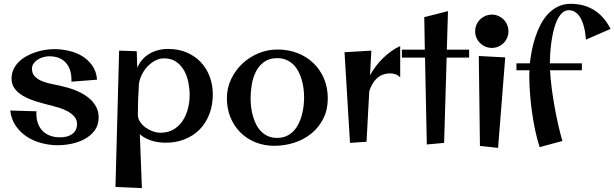

<svg xmlns="http://www.w3.org/2000/svg" viewBox="-20 -739 3190 997"><path d="M280.8 15.1Q238.8 15.1 197 4.4Q155.3 -6.3 120.6 -28.6Q85.9 -50.8 62.3 -84.7Q38.6 -118.7 33.2 -165L169.9 -161.1Q168.9 -158.2 168.9 -155Q168.9 -151.9 168.9 -148.9Q168.9 -120.1 177.5 -97.2Q186 -74.2 202.1 -58.3Q218.3 -42.5 240.7 -34.2Q263.2 -25.9 291 -25.9Q307.6 -25.9 323.5 -29.3Q339.4 -32.7 351.8 -40.8Q364.3 -48.8 372.1 -62Q379.9 -75.2 379.9 -95.2Q379.9 -117.7 365.7 -133.8Q351.6 -149.9 331.3 -160.9Q311 -171.9 288.8 -179Q266.6 -186 250 -189.9Q232.9 -194.3 210.7 -200Q188.5 -205.6 165 -213.1Q141.6 -220.7 119.1 -231Q96.7 -241.2 79.1 -255.4Q61.5 -269.5 50.8 -287.8Q40 -306.2 40 -330.1Q40 -356.9 50.3 -378.9Q60.5 -400.9 77.9 -418Q95.2 -435.1 117.9 -447.5Q140.6 -460 165 -468Q189.5 -476.1 214.4 -480Q239.3 -483.9 261.2 -483.9Q298.3 -483.9 336.7 -475.3Q375 -466.8 406.5 -447.8Q438 -428.7 459.2 -398.4Q480.5 -368.2 483.9 -325.2L351.1 -314.9V-319.8Q351.6 -348.6 344.5 -372.1Q337.4 -395.5 323 -412.1Q308.6 -428.7 286.9 -437.7Q265.1 -446.8 235.8 -446.8Q222.7 -446.8 207 -442.9Q191.4 -439 178 -430.9Q164.6 -422.9 155.3 -410.6Q146 -398.4 146 -381.8Q146 -356.4 161.9 -341.1Q177.7 -325.7 200.7 -316.7Q223.6 -307.6 248.5 -303Q273.4 -298.3 292 -293.9Q312 -289.6 334.7 -283Q357.4 -276.4 379.6 -266.8Q401.9 -257.3 422.1 -244.4Q442.4 -231.4 458 -214.6Q473.6 -197.8 482.9 -176.5Q492.2 -155.3 492.2 -128.9Q492.2 -89.4 471.7 -61.8Q451.2 -34.2 419.7 -17.1Q388.2 0 351.1 7.6Q314 15.1 280.8 15.1Z M964.8 -246.1Q964.8 -277.3 958.3 -310.8Q951.7 -344.2 936.3 -372.1Q920.9 -399.9 895.3 -418Q869.6 -436 832 -436Q806.2 -436 782.2 -422.4Q758.3 -408.7 740.2 -387.5Q722.2 -366.2 711.4 -340.1Q700.7 -314 700.7 -289.1Q698.2 -253.9 697 -217Q695.8 -180.2 695.8 -144Q695.8 -124 707 -106.9Q718.3 -89.8 735.6 -77.1Q752.9 -64.5 773.4 -57.1Q793.9 -49.8 813 -49.8Q853 -49.8 881.8 -67.1Q910.6 -84.5 929 -112.5Q947.3 -140.6 956.1 -175.8Q964.8 -210.9 964.8 -246.1ZM692.9 -386.2Q702.1 -409.7 718 -428.2Q733.9 -446.8 754.6 -459.2Q775.4 -471.7 800.3 -478.3Q825.2 -484.9 853 -484.9Q904.8 -484.9 947.5 -467.3Q990.2 -449.7 1020.8 -418.2Q1051.3 -386.7 1068.1 -343.3Q1085 -299.8 1085 -248Q1085 -192.4 1066.9 -145.8Q1048.8 -99.1 1015.9 -65.9Q982.9 -32.7 936.8 -14.9Q890.6 2.9 835 2Q817.9 1.5 800.5 -1Q783.2 -3.4 766.6 -8.8Q750 -14.2 734.6 -22.2Q719.2 -30.3 706.1 -42L716.8 237.8L579.6 231.9L598.6 -476.1L689.9 -473.1Z M1682.1 -228Q1682.1 -168.9 1658.9 -123.3Q1635.7 -77.6 1597.4 -46.1Q1559.1 -14.6 1508.8 1.7Q1458.5 18.1 1404.3 18.1Q1350.6 18.1 1305.4 -0.5Q1260.3 -19 1227.5 -52Q1194.8 -85 1176.5 -130.1Q1158.2 -175.3 1158.2 -229Q1158.2 -281.7 1179.9 -327.6Q1201.7 -373.5 1238 -408Q1274.4 -442.4 1321.8 -462.2Q1369.1 -481.9 1420.9 -481.9Q1477.1 -481.9 1524.9 -463.4Q1572.8 -444.8 1607.7 -411.1Q1642.6 -377.4 1662.4 -330.8Q1682.1 -284.2 1682.1 -228ZM1559.1 -232.9Q1559.1 -254.9 1556.2 -278.6Q1553.2 -302.2 1546.6 -325Q1540 -347.7 1529.5 -367.9Q1519 -388.2 1503.4 -403.6Q1487.8 -418.9 1466.8 -428Q1445.8 -437 1418.9 -437Q1377.9 -437 1351.1 -417.2Q1324.2 -397.5 1308.8 -366.9Q1293.5 -336.4 1287.4 -299.8Q1281.2 -263.2 1281.2 -230Q1281.2 -208 1283.9 -184.3Q1286.6 -160.6 1293 -137.7Q1299.3 -114.7 1309.6 -94Q1319.8 -73.2 1335.2 -57.4Q1350.6 -41.5 1371.3 -32.2Q1392.1 -22.9 1418.9 -22.9Q1446.3 -22.9 1467.3 -32.5Q1488.3 -42 1503.7 -57.9Q1519 -73.7 1529.8 -95Q1540.5 -116.2 1546.9 -139.4Q1553.2 -162.6 1556.2 -186.8Q1559.1 -210.9 1559.1 -232.9Z M1908.2 -476.1 1901.4 -348.1Q1914.1 -371.6 1931.2 -394.3Q1948.2 -417 1968.5 -436.8Q1988.8 -456.5 2011.5 -472.9Q2034.2 -489.3 2058.1 -500V-336.9Q2047.9 -348.1 2034.7 -353Q2021.5 -357.9 2006.3 -357.9Q1983.9 -357.9 1966.3 -350.6Q1948.7 -343.3 1935.5 -330.8Q1922.4 -318.4 1913.1 -301.5Q1903.8 -284.7 1897.5 -266.1L1883.3 -2.9L1797.4 2.9L1769 -467.8Z M2306.2 -681.2 2300.3 -481H2416V-439.9H2299.3L2286.1 2.9L2196.3 11.2L2187 -439.9H2066.9V-481H2186L2183.1 -649.9Z M2620.1 -576.2Q2620.1 -558.6 2613.5 -543Q2606.9 -527.3 2595.2 -515.6Q2583.5 -503.9 2567.9 -497.1Q2552.2 -490.2 2534.2 -490.2Q2516.1 -490.2 2500.2 -497.1Q2484.4 -503.9 2472.7 -515.6Q2460.9 -527.3 2454.1 -543Q2447.3 -558.6 2447.3 -576.2Q2447.3 -594.2 2454.1 -610.1Q2460.9 -626 2472.7 -637.7Q2484.4 -649.4 2500.2 -656.2Q2516.1 -663.1 2534.2 -663.1Q2552.2 -663.1 2567.9 -656.2Q2583.5 -649.4 2595.2 -637.7Q2606.9 -626 2613.5 -610.1Q2620.1 -594.2 2620.1 -576.2ZM2603.5 -440.9 2566.4 28.8 2472.2 19 2466.3 -448.2Z M3001.5 -374H2836.4Q2838.4 -331.1 2844.7 -282Q2851.1 -232.9 2859.9 -183.8Q2868.7 -134.8 2879.2 -88.9Q2889.6 -43 2900.4 -6.8L2782.2 24.9Q2769.5 -13.7 2759.5 -60.3Q2749.5 -106.9 2742.7 -155.8Q2735.8 -204.6 2732.2 -252.7Q2728.5 -300.8 2728.5 -341.8Q2728.5 -348.6 2728.5 -357.2Q2728.5 -365.7 2729.5 -374H2661.6V-410.2H2731.4Q2734.9 -442.4 2741.9 -478Q2749 -513.7 2760.5 -548.1Q2772 -582.5 2788.3 -613.5Q2804.7 -644.5 2827.1 -668Q2849.6 -691.4 2878.4 -705.3Q2907.2 -719.2 2943.4 -719.2Q2974.6 -719.2 3004.2 -712.2Q3033.7 -705.1 3060.1 -689.7Q3086.4 -674.3 3109.4 -649.4Q3132.3 -624.5 3150.4 -588.9L3022.5 -533.2Q3021.5 -545.9 3019.5 -562.3Q3017.6 -578.6 3013.4 -595.5Q3009.3 -612.3 3002.7 -628.7Q2996.1 -645 2986.6 -657.7Q2977.1 -670.4 2963.9 -678.2Q2950.7 -686 2933.6 -686Q2912.1 -686 2896.7 -669.9Q2881.3 -653.8 2870.4 -628.7Q2859.4 -603.5 2852.5 -572.5Q2845.7 -541.5 2842 -511.7Q2838.4 -481.9 2836.9 -456.5Q2835.4 -431.2 2835.4 -417V-410.2H3001.5Z"/></svg>

Font: Original Surfer
Style: Regular
Weight: 400
Designer: Astigmatic (AOETI)
Foundry: Astigmatic (AOETI)
Version: Version 1.001